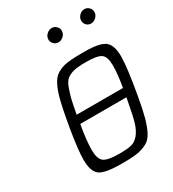

<svg xmlns="http://www.w3.org/2000/svg" viewBox="-198 -926 937 1041"><g transform="rotate(-30 270.5 -405.5)"><path d="M84 -113Q84 -174 105 -298.5Q126 -423 143 -482Q161 -542 184 -570Q207 -598 252 -610Q288 -619 364 -619H381Q477 -619 509 -593.5Q541 -568 541 -498Q541 -430 511 -261Q498 -187 486 -143Q474 -99 457.5 -66Q441 -33 415 -18.5Q389 -4 357 2Q325 8 272 8H249Q148 8 116 -16.5Q84 -41 84 -113ZM149 -137Q149 -82 172.5 -63.5Q196 -45 269 -45Q318 -45 344 -51Q370 -57 391 -82Q412 -107 424 -147.5Q436 -188 450 -266Q454 -286 455 -291H166Q149 -198 149 -137ZM174 -344H464Q478 -427 478 -476Q478 -532 454.5 -549Q431 -566 362 -566H337Q301 -565 278.5 -558.5Q256 -552 240 -540Q224 -528 212.5 -498.5Q201 -469 193 -437Q185 -405 174 -344ZM245 -773Q245 -792 259.5 -805.5Q274 -819 291 -819Q308 -819 320 -807Q332 -795 332 -779Q332 -760 317.5 -746.5Q303 -733 286 -733Q269 -733 257 -745Q245 -757 245 -773ZM450 -773Q450 -791 464 -805Q478 -819 496 -819Q513 -819 524.5 -807Q536 -795 536 -779Q536 -760 521.5 -746.5Q507 -733 490 -733Q473 -733 461.5 -744.5Q450 -756 450 -773Z"/></g></svg>

Font: CMU Typewriter Text
Style: LightOblique
Weight: 200
Italic angle: -9.46001°
Version: Version 0.7.0